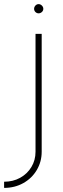

<svg xmlns="http://www.w3.org/2000/svg" viewBox="-60 -665 306 935"><path d="M-40 250Q-40 247 -40 243.8Q-40 240.5 -40 237Q-40 232.5 -40 228.2Q-40 224 -40 220Q3.5 220 38.2 200.8Q73 181.5 93 148.2Q113 115 113 74V-500H143V74Q143 122.5 119.2 162.8Q95.5 203 53.8 226.5Q12 250 -40 250ZM128 -600Q122 -600 117 -603Q112 -606 109 -611Q106 -616 106 -622Q106 -628 109 -633.2Q112 -638.5 117 -641.8Q122 -645 128 -645Q134 -645 139.2 -641.8Q144.5 -638.5 147.8 -633.2Q151 -628 151 -622Q151 -616 147.8 -611Q144.5 -606 139.2 -603Q134 -600 128 -600Z"/></svg>

Font: Urbanist
Style: Regular
Weight: 400
Designer: Corey Hu
Foundry: Corey Hu
Version: Version 1.2; befe77262ef67d88f1d94aa3d2e49ef1327b4483